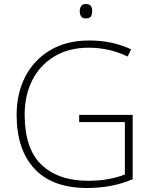

<svg xmlns="http://www.w3.org/2000/svg" viewBox="-20 -928 762 958"><path d="M375 -355H642V-34Q592 -12 534.5 -1Q477 10 414 10Q242 10 152.5 -85.5Q63 -181 63 -355Q63 -462 106 -545.5Q149 -629 230.5 -677.5Q312 -726 425 -726Q483 -726 535 -715Q587 -704 634 -682L617 -646Q569 -669 520.5 -679.5Q472 -690 424 -690Q324 -690 252 -647Q180 -604 141.5 -528.5Q103 -453 103 -356Q103 -186 187 -106Q271 -26 420 -26Q476 -26 521 -34.5Q566 -43 603 -57V-319H375ZM408 -908Q427 -908 433.5 -898Q440 -888 440 -872Q440 -856 433.5 -846Q427 -836 408 -836Q392 -836 385 -846Q378 -856 378 -872Q378 -888 385 -898Q392 -908 408 -908Z"/></svg>

Font: Noto Sans Lao Looped ExtraLight
Style: Regular
Weight: 200
Designer: Mark Frömberg, Ben Mitchell
Foundry: The Fontpad Ltd
Version: Version 1.002; ttfautohint (v1.8.4.7-5d5b)